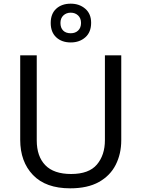

<svg xmlns="http://www.w3.org/2000/svg" viewBox="-20 -1015 771 1045"><path d="M640 -252Q640 -178 610 -118.5Q580 -59 518.5 -24.5Q457 10 362 10Q229 10 159.5 -62.5Q90 -135 90 -254V-714H180V-251Q180 -164 226.5 -116Q273 -68 367 -68Q464 -68 507.5 -119.5Q551 -171 551 -252V-714H640ZM365 -784Q316 -784 286 -812Q256 -840 256 -890Q256 -940 286 -967.5Q316 -995 365 -995Q412 -995 444 -967.5Q476 -940 476 -891Q476 -840 444.5 -812Q413 -784 365 -784ZM365 -834Q390 -834 405.5 -849Q421 -864 421 -890Q421 -916 405 -931Q389 -946 365 -946Q341 -946 325 -931Q309 -916 309 -890Q309 -864 323.5 -849Q338 -834 365 -834Z"/></svg>

Font: Noto Sans Tifinagh Tawellemmet
Style: Regular
Weight: 400
Designer: JamraPatel
Foundry: JamraPatel LLC
Version: Version 2.006; ttfautohint (v1.8.4.7-5d5b)